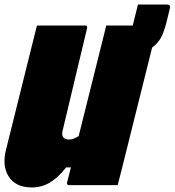

<svg xmlns="http://www.w3.org/2000/svg" viewBox="-21 -812 766 842"><path d="M119 10Q47 10 17 -38Q-13 -86 6 -158Q34 -268 61 -379Q88 -490 116 -600Q122 -625 128.5 -650Q135 -675 141 -700H353Q363 -700 361 -689Q335 -578 308 -467Q281 -356 255 -245Q248 -220 256 -210Q264 -200 283 -200Q299 -200 324 -215Q354 -336 384.5 -457.5Q415 -579 445 -700H561Q562 -705 564 -712L584 -792H712Q728 -792 724 -776Q723 -770 720 -759Q717 -748 709 -714Q698 -671 685 -647Q672 -623 646 -603L523 -110Q516 -80 508.5 -52Q501 -24 495 0H281Q276 0 274 -3.5Q272 -7 273 -11Q281 -43 290 -78H269Q233 -32 197 -11Q161 10 119 10Z"/></svg>

Font: Recursive Mn Lnr St XBk
Style: Italic
Weight: 1000
Italic angle: -15°
Monospace: yes
Version: Version 1.079;hotconv 1.0.112;makeotfexe 2.5.65598; ttfautoh